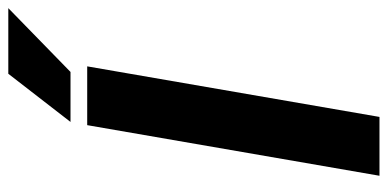

<svg xmlns="http://www.w3.org/2000/svg" viewBox="-258 -685 943 467"><g transform="rotate(-90 213.5 -451.5)"><path d="M162.6 0H19.5L142.6 -710.9H285.6ZM267.6 -902.8H427.2L272 -751.5H150.4Z"/></g></svg>

Font: RobotoInd
Style: Bold Italic
Weight: 700
Italic angle: -12°
Designer: Google
Version: Version 2.001150; 2014